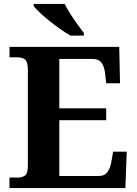

<svg xmlns="http://www.w3.org/2000/svg" viewBox="-20 -951 693 971"><path d="M28 0V-53H70Q91 -53 106 -63Q121 -73 121 -113V-596Q121 -639 106.5 -650Q92 -661 70 -661H28V-714H583L587 -530H517L512 -577Q508 -614 493.5 -633.5Q479 -653 448 -653H280V-403H517V-343H280V-61H480Q510 -61 524.5 -82.5Q539 -104 544 -137L552 -184H621L614 0ZM336 -771Q312 -785 284 -804.5Q256 -824 229 -846Q202 -868 180.5 -888Q159 -908 150 -921V-931H307Q318 -909 335 -882Q352 -855 371 -829Q390 -803 404 -784V-771Z"/></svg>

Font: Noto Serif Khojki
Style: Regular
Weight: 400
Designer: Juan Bruce
Version: Version 2.002